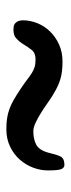

<svg xmlns="http://www.w3.org/2000/svg" viewBox="171 -591 223 605"><g transform="rotate(90 282.5 -288.5)"><path d="M461 -329Q467 -355 473 -367.5Q479 -380 500 -380Q508 -380 512.5 -371Q517 -362 517 -328Q517 -305 508.5 -282Q500 -259 483.5 -240Q467 -221 442.5 -209Q418 -197 387 -197Q367 -197 351.5 -199.5Q336 -202 321.5 -207.5Q307 -213 292.5 -221.5Q278 -230 260 -242Q242 -254 231 -262.5Q220 -271 210.5 -277Q201 -283 191.5 -286Q182 -289 167 -289Q147 -289 137.5 -277Q128 -265 120 -251.5Q112 -238 100 -227.5Q88 -217 64 -220Q56 -221 50 -228.5Q44 -236 44 -250Q44 -272 53 -294.5Q62 -317 79 -334.5Q96 -352 120 -363Q144 -374 174 -374Q206 -374 228.5 -367.5Q251 -361 277 -345Q289 -338 304.5 -327Q320 -316 336 -306Q352 -296 367 -289Q382 -282 394 -282Q418 -282 435.5 -291Q453 -300 461 -329Z"/></g></svg>

Font: BM YEONSUNG
Style: Regular
Weight: 400
Designer: Bongjin Kim; Myungsoo Han; Jaehyun Keum; Jihee Min; Dokyung Lee; Chorong Kim; Jooyeon Kang; Sang-a Kim;
Foundry: Sandoll Communications Inc.
Version: Version 1.000;PS 1;hotconv 16.6.51;makeotf.lib2.5.65220